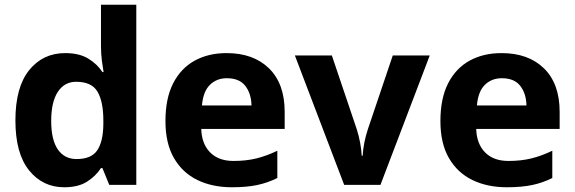

<svg xmlns="http://www.w3.org/2000/svg" viewBox="-20 -780 2424 810"><path d="M251 10Q160 10 102.5 -61.5Q45 -133 45 -272Q45 -412 103 -484Q161 -556 255 -556Q314 -556 352 -533Q390 -510 412 -476H417Q414 -492 410 -522.5Q406 -553 406 -585V-760H555V0H441L412 -71H406Q384 -37 347 -13.5Q310 10 251 10ZM303 -109Q365 -109 390 -145.5Q415 -182 416 -255V-271Q416 -351 391.5 -393Q367 -435 301 -435Q252 -435 224 -392.5Q196 -350 196 -270Q196 -190 224 -149.5Q252 -109 303 -109Z M936 -556Q1049 -556 1115 -491.5Q1181 -427 1181 -308V-236H829Q831 -173 866.5 -137Q902 -101 965 -101Q1018 -101 1061 -111.5Q1104 -122 1150 -144V-29Q1110 -9 1065.5 0.5Q1021 10 958 10Q876 10 813 -20.5Q750 -51 714 -113Q678 -175 678 -269Q678 -365 710.5 -428.5Q743 -492 801 -524Q859 -556 936 -556ZM937 -450Q894 -450 865.5 -422Q837 -394 832 -335H1041Q1040 -385 1015 -417.5Q990 -450 937 -450Z M1432 0 1224 -546H1380L1485 -235Q1494 -207 1499.5 -177Q1505 -147 1506 -123H1510Q1513 -177 1532 -235L1637 -546H1793L1585 0Z M2096 -556Q2209 -556 2275 -491.5Q2341 -427 2341 -308V-236H1989Q1991 -173 2026.5 -137Q2062 -101 2125 -101Q2178 -101 2221 -111.5Q2264 -122 2310 -144V-29Q2270 -9 2225.5 0.5Q2181 10 2118 10Q2036 10 1973 -20.5Q1910 -51 1874 -113Q1838 -175 1838 -269Q1838 -365 1870.5 -428.5Q1903 -492 1961 -524Q2019 -556 2096 -556ZM2097 -450Q2054 -450 2025.5 -422Q1997 -394 1992 -335H2201Q2200 -385 2175 -417.5Q2150 -450 2097 -450Z"/></svg>

Font: Noto Sans Bamum
Style: Bold
Weight: 700
Designer: Monotype Design Team
Foundry: Monotype Imaging Inc.
Version: Version 2.002; ttfautohint (v1.8.4.7-5d5b)